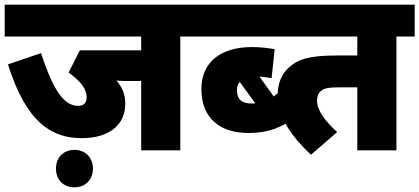

<svg xmlns="http://www.w3.org/2000/svg" viewBox="-20 -642 1791 820"><path d="M750 -486H828V-622H0V-486H583V-427H321L273 -332C323 -296 350 -264 350 -226C350 -201 336 -190 314 -190C253 -190 208 -255 155 -415L14 -367C95 -110 207 -52 330 -52C443 -52 515 -106 515 -199C515 -239 502 -270 477 -298C496 -296 519 -296 539 -296H583V0H750ZM219 78C219 125 250 158 298 158C345 158 377 125 377 78C377 32 345 -2 298 -2C250 -2 219 32 219 78Z M814 -622V-486H1203V-622ZM1242 -142 1180 -258C1171 -248 1160 -238 1149 -230L1088 -315C1109 -314 1126 -310 1140 -308L1153 -432C1122 -437 1095 -441 1056 -441C915 -441 840 -370 840 -262C840 -136 921 -74 1041 -74C1128 -74 1186 -99 1242 -142ZM992 -258C992 -272 996 -283 1004 -292L1070 -201C1066 -200 1061 -200 1056 -200C1018 -200 992 -212 992 -258Z M1673 -486H1751V-622H1139V-486H1506V-405H1418C1300 -405 1253 -389 1214 -354C1184 -327 1166 -289 1166 -235C1166 -141 1228 -56 1308 19L1420 -78C1366 -127 1334 -172 1334 -212C1334 -228 1338 -242 1348 -251C1362 -265 1382 -269 1429 -269H1506V0H1673Z"/></svg>

Font: Noto Sans Devanagari UI SemiCondensed Black
Style: Regular
Weight: 900
Width: 4
Designer: Jelle Bosma - Monotype Design Team
Foundry: Monotype Imaging Inc.
Version: Version 2.004